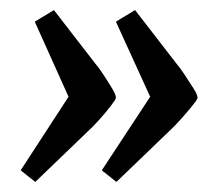

<svg xmlns="http://www.w3.org/2000/svg" viewBox="-20 -430 427 381"><path d="M211 -69 182 -92 278 -238 210 -387 248 -410 330 -304Q337 -296 346.5 -281.5Q356 -267 364 -254.5Q372 -242 372 -236Q372 -233 361.5 -220Q351 -207 338 -192.5Q325 -178 315 -169ZM50 -69 21 -92 116 -238 49 -387 87 -410 169 -304Q176 -296 185.5 -281.5Q195 -267 202.5 -254.5Q210 -242 210 -236Q210 -233 200 -220Q190 -207 177 -192.5Q164 -178 154 -169Z"/></svg>

Font: Faustina Light Medium
Style: Italic
Weight: 500
Italic angle: -8°
Version: Version 1.200